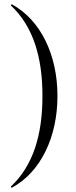

<svg xmlns="http://www.w3.org/2000/svg" viewBox="-20 -745 349 882"><path d="M244 -304C244 -491 168 -652 35 -725C33 -726 28 -721 31 -719C132 -623 175 -484 175 -304C175 -124 132 15 31 111C28 114 33 118 35 117C168 45 244 -117 244 -304Z"/></svg>

Font: Cormorant SC
Style: Regular
Weight: 400
Designer: Christian Thalmann (Catharsis Fonts)
Version: Version 1.000;PS 001.000;hotconv 1.0.70;makeotf.lib2.5.58329